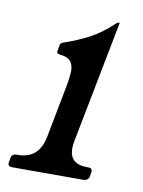

<svg xmlns="http://www.w3.org/2000/svg" viewBox="-88 -512 414 557"><g transform="rotate(10 119.5 -233.5)"><path d="M203.5 -38Q216.5 -38 214.5 -25L212.5 -13Q209.5 0 194.5 0H-14Q-29 0 -26 -13L-24 -25Q-22 -38 -9 -38H-7Q26 -38 45 -54.5Q64 -71 70.8 -106L100.2 -259Q105 -284 105.8 -302.2Q106.5 -320.5 97.8 -332.2Q89 -344 65 -346Q54.2 -347 57 -358L60 -373Q61 -378 64.9 -380.1Q68.8 -382.2 75 -384Q112.5 -397 145 -414.5Q177.5 -432 210 -462.8Q214.8 -467 217.5 -467H218.5Q220.5 -467 220.2 -465.8L150.5 -107Q143.5 -72 156 -55Q168.5 -38 200.5 -38Z"/></g></svg>

Font: Young Serif Light
Style: Italic
Weight: 300
Italic angle: -10.979°
Designer: Bastien Sozeau
Foundry: NBR — Bastien Sozeau
Version: Version 5.001